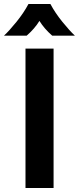

<svg xmlns="http://www.w3.org/2000/svg" viewBox="-43 -944 396 964"><path d="M85 -700H226V0H85ZM100 -924H210Q234 -879 270.5 -834Q307 -789 333 -765H219Q179 -800 155 -839Q131 -800 91 -765H-23Q3 -789 39.5 -834Q76 -879 100 -924Z"/></svg>

Font: KoHo
Style: Bold
Weight: 700
Designer: Cadson Demak & Katatrad Team
Foundry: Cadson Demak Co.,Ltd.
Version: Version 1.000; ttfautohint (v1.6)